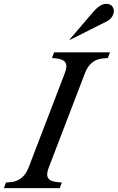

<svg xmlns="http://www.w3.org/2000/svg" viewBox="-85 -970 607 990"><path d="M166 -105Q152.3 -69.8 163.1 -52Q173.8 -34.2 211.9 -30.8L233.9 -28.8L223.1 0H-64.9L-54.2 -28.8L-30.8 -30.8Q35.2 -36.6 62 -105L250 -595.2Q263.2 -630.4 252.2 -647.7Q241.2 -665 204.1 -668.9L183.1 -670.9L193.8 -700.2H481.9L471.2 -670.9L446.8 -668.9Q380.9 -663.6 354 -595.2ZM272.9 -765.1 397.9 -911.1Q432.6 -950.2 461.9 -950.2Q486.8 -950.2 496.8 -932.9Q506.8 -915.5 498 -893.8Q489.3 -872.1 465.8 -859.9L276.9 -765.1Z"/></svg>

Font: Redaction
Style: Italic
Weight: 400
Designer: Jeremy Mickel / Forest Young
Foundry: MCKL
Version: Version 2.001;hotconv 1.0.113;makeotfexe 2.5.65598 DEVELOPME